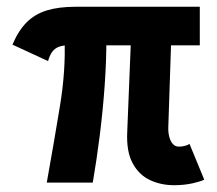

<svg xmlns="http://www.w3.org/2000/svg" viewBox="-20 -543 644 571"><path d="M497.6 7.8Q458.5 7.8 425.8 -7.6Q393.1 -22.9 374.3 -57.9Q355.5 -92.8 358.4 -151.4L370.1 -440.9H489.7L480.5 -164.1Q480 -149.4 483.4 -136.2Q486.8 -123 493.9 -115Q501 -106.9 512.2 -106.9Q521.5 -106.9 530.5 -109.4Q539.6 -111.8 543.5 -115.2L587.4 -8.8Q579.1 -3.9 553.5 2Q527.8 7.8 497.6 7.8ZM119.1 0Q140.6 -120.1 158.2 -227.1Q175.8 -334 171.9 -427.2H296.4Q296.4 -361.3 291.3 -288.6Q286.1 -215.8 276.9 -141.8Q267.6 -67.9 255.9 0ZM123 -361.3 17.1 -410.2Q34.2 -451.2 58.8 -476.1Q83.5 -501 119.1 -512Q154.8 -522.9 204.6 -522.9H574.2V-408.2H183.1Q166 -408.2 154.3 -403.6Q142.6 -398.9 135 -388.4Q127.4 -377.9 123 -361.3Z"/></svg>

Font: Reddit Sans Condensed
Style: Bold
Weight: 700
Designer: Stephen Hutchings
Foundry: Reddit
Version: Version 1.014